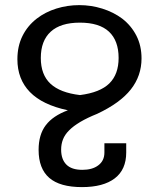

<svg xmlns="http://www.w3.org/2000/svg" viewBox="-20 -538 642 765"><path d="M482.9 69.8V32.7H396V69.8Q396 103 371.1 121.1Q347.7 138.7 308.1 138.7Q265.1 138.7 244.4 117.7Q223.6 96.7 223.6 58.1Q223.6 36.1 231 17.3Q238.3 -1.5 254.9 -18.1Q289.1 -53.2 367.2 -84.5Q458.5 -127.4 501.2 -181.6Q543.9 -235.8 543.9 -305.2Q543.9 -356 523.4 -396Q502.9 -436 466.8 -463.9Q432.1 -489.7 387.5 -503.7Q342.8 -517.6 295.9 -517.6Q248.5 -517.6 204.6 -503.9Q160.6 -490.2 126.5 -463.9Q89.8 -435.5 69.6 -394.8Q49.3 -354 49.3 -301.8Q49.3 -222.7 99.1 -171.4Q148.9 -120.1 250.5 -98.6Q190.9 -76.7 162.4 -39.1Q133.8 -1.5 133.8 59.1Q133.8 133.8 176.3 170.7Q218.8 207.5 306.6 207.5Q391.6 207.5 437.3 172.6Q482.9 137.7 482.9 69.8ZM142.6 -307.1Q142.6 -375.5 181.9 -411.6Q221.2 -447.8 298.3 -447.8Q375.5 -447.8 414.1 -411.9Q452.6 -376 452.6 -307.1Q452.6 -242.2 415.8 -205.8Q378.9 -169.4 298.8 -159.2Q219.7 -168.5 181.2 -204.3Q142.6 -240.2 142.6 -307.1Z"/></svg>

Font: Hack Dev
Style: Regular
Weight: 400
Designer: Christopher Simpkins
Foundry: Christopher Simpkins
Version: Version 2.0315